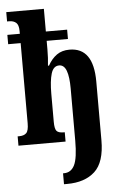

<svg xmlns="http://www.w3.org/2000/svg" viewBox="-64 -804 680 1088"><g transform="rotate(-5 276.0 -260.0)"><path d="M255 178H260Q301 178 320.5 138.5Q340 99 340 0V-297Q340 -364 327 -398.5Q314 -433 286 -433Q253 -433 240.5 -391Q228 -349 228 -277V-118Q228 -78 238.5 -65.5Q249 -53 278 -53H285V0H17V-53H25Q53 -53 66.5 -66.5Q80 -80 80 -122V-578H9V-631H80V-646Q80 -681 65.5 -694Q51 -707 25 -707H14V-760H228V-631H349V-578H228V-529Q228 -480 223 -437H229Q250 -475 279.5 -496Q309 -517 352 -517Q488 -517 488 -324V10Q488 135 431 187.5Q374 240 273 240H255Z"/></g></svg>

Font: Noto Serif CondExtraBold
Style: Regular
Weight: 800
Width: 3
Designer: Monotype Design Team
Foundry: Monotype Imaging Inc.
Version: Version 1.001